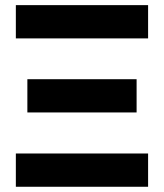

<svg xmlns="http://www.w3.org/2000/svg" viewBox="-20 -713 626 733"><path d="M40.5 0V-127H545.4V0ZM40.5 -566.4V-693.4H545.4V-566.4ZM84.5 -283.7V-410.6H501.5V-283.7Z"/></svg>

Font: Cascadia Code NF
Style: Bold
Weight: 700
Monospace: yes
Designer: Aaron Bell
Foundry: Saja Typeworks
Version: Version 2404.023; ttfautohint (v1.8.4)